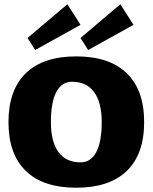

<svg xmlns="http://www.w3.org/2000/svg" viewBox="-20 -876 720 906"><path d="M396 -640.1 359.9 -696.8 547.9 -856 609.9 -758.8ZM146 -640.1 109.9 -696.8 297.9 -856 359.9 -758.8ZM578.1 -530.5Q660.2 -451.2 660.2 -299.8Q660.2 -148.4 578.1 -69.3Q496.1 9.8 339.8 9.8Q183.6 9.8 101.8 -69.3Q20 -148.4 20 -299.8Q20 -451.2 101.8 -530.5Q183.6 -609.9 339.8 -609.9Q496.1 -609.9 578.1 -530.5ZM319.8 -490.2Q271 -490.2 245.6 -441.7Q220.2 -393.1 220.2 -299.8Q220.2 -207 255.9 -158.4Q291.5 -109.9 359.9 -109.9Q408.7 -109.9 434.3 -158.4Q460 -207 460 -299.8Q460 -392.6 424.1 -441.4Q388.2 -490.2 319.8 -490.2Z"/></svg>

Font: Zantroke
Style: Regular
Weight: 500
Foundry: gluk
Version: Version 0.36